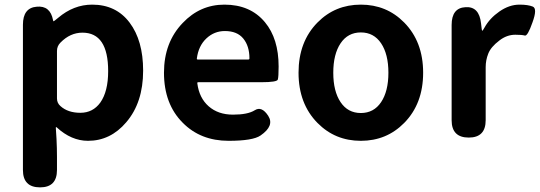

<svg xmlns="http://www.w3.org/2000/svg" viewBox="-20 -594 2330 829"><path d="M153 215Q79 215 79 140V-487Q79 -560 138 -565Q197 -571 209 -507Q210 -502 211.5 -502Q213 -502 231 -517Q298 -574 378 -574Q481 -574 539.5 -496.5Q598 -419 598 -289Q598 -151 525 -66Q457 14 360 14Q288 14 225 -44Q221 -47 221 -42L224 6Q226 45 226 84V140Q226 215 153 215ZM413 -151Q447 -199 447 -287Q447 -453 336 -453Q283 -453 241 -410Q226 -395 226 -374V-169Q226 -149 241 -136Q273 -107 327 -107Q381 -107 413 -151Z M967 14Q846 14 769 -64Q688 -145 688 -280Q688 -411 769 -495Q844 -574 949 -574Q1061 -574 1124 -498Q1183 -427 1183 -307Q1183 -262 1179.5 -250.5Q1176 -239 1108 -239H836Q831 -239 832 -234Q840 -171 881 -135Q922 -99 986 -99Q1050 -99 1080 -118Q1110 -137 1138 -94Q1166 -51 1105 -9Q1072 14 967 14ZM830 -342Q829 -337 834 -337H1052Q1057 -337 1057 -342Q1057 -395 1030.5 -427.5Q1004 -460 951 -460Q905 -460 871 -428Q837 -396 830 -342Z M1351 -63Q1269 -146 1269 -280Q1269 -414 1351 -497Q1427 -574 1538 -574Q1649 -574 1725 -497Q1807 -414 1807 -280Q1807 -146 1725 -63Q1649 14 1538 14Q1427 14 1351 -63ZM1450.5 -153Q1482 -106 1538 -106Q1594 -106 1625.5 -153Q1657 -200 1657 -280Q1657 -360 1625.5 -407Q1594 -454 1538 -454Q1482 -454 1450.5 -407Q1419 -360 1419 -280Q1419 -200 1450.5 -153Z M2004 0Q1930 0 1930 -75V-486Q1930 -560 1990 -563Q2049 -567 2057 -493L2060 -468Q2061 -461 2062.5 -461Q2064 -461 2072 -475Q2094 -515 2136.5 -544.5Q2179 -574 2223 -574Q2260 -574 2280.5 -565.5Q2301 -557 2279 -497Q2258 -437 2246 -440.5Q2234 -444 2205 -444Q2168 -444 2136 -419Q2099 -391 2088 -362Q2077 -334 2077 -304V-75Q2077 0 2004 0Z"/></svg>

Font: Resource Han Rounded JP
Style: Bold
Weight: 700
Designer: Cyano Hao (round all glyphs); Ryoko NISHIZUKA 西塚涼子 (kana, bopomofo & ideographs); Paul D. Hunt (Latin, Greek & Cyrillic)
Foundry: Cyano Hao
Version: 0.990